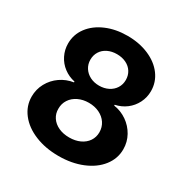

<svg xmlns="http://www.w3.org/2000/svg" viewBox="-166 -856 975 1006"><g transform="rotate(30 321.5 -353.5)"><path d="M44.6 -190.3Q44.6 -234.1 65.1 -271.8Q85.6 -309.4 121 -334Q156.4 -358.6 199.7 -365V-370Q162.8 -377.7 133.4 -399.9Q104 -422 87.4 -455.2Q70.8 -488.4 70.8 -526.5Q70.8 -580.8 103.4 -624.3Q136 -667.8 193.2 -692.3Q250.3 -716.8 321.5 -716.8Q392.7 -716.8 450.1 -692.3Q507.4 -667.8 539.8 -624.3Q572.1 -580.8 572.1 -526.5Q572.1 -488.4 555.3 -455.2Q538.5 -422 509.4 -399.9Q480.3 -377.7 442.8 -370V-365Q486.1 -358.6 521.6 -334Q557.1 -309.4 578 -271.8Q598.9 -234.1 598.9 -190.3Q598.9 -133.6 563.1 -87.9Q527.3 -42.1 464.1 -16.2Q400.9 9.8 321.5 9.8Q242.2 9.8 179 -16.2Q115.8 -42.1 80.2 -87.9Q44.6 -133.6 44.6 -190.3ZM445.8 -204.5Q445.8 -235.3 429.8 -259.7Q413.7 -284.1 385.3 -297.8Q356.8 -311.5 321.5 -311.5Q286.3 -311.5 257.8 -297.8Q229.3 -284.1 213.3 -259.7Q197.3 -235.3 197.7 -204.5Q197.3 -175.2 212.9 -151.8Q228.5 -128.5 256.7 -115.3Q285 -102.2 321.5 -102.2Q358.1 -102.2 386.3 -115.3Q414.6 -128.5 430.2 -151.8Q445.8 -175.2 445.8 -204.5ZM428.7 -511.4Q428.7 -538.8 415.2 -560.4Q401.7 -582 377.1 -593.9Q352.6 -605.8 321.5 -605.8Q290.5 -605.8 265.9 -593.9Q241.4 -582 227.9 -560.4Q214.4 -538.8 214.4 -511.4Q214.4 -484 228.3 -462.2Q242.2 -440.4 266.5 -428Q290.9 -415.6 321.5 -415.6Q352.2 -415.6 376.7 -428Q401.3 -440.4 415 -462.2Q428.7 -484 428.7 -511.4Z"/></g></svg>

Font: WEMIX Pretendard Variable
Style: Regular
Weight: 400
Designer: Base glyphs from Inter by Rasmus Andersson; Hangeul glyphs from Noto Sans CJK(Source Han Sans) by Jang Soo-young and Kan
Foundry: Kil Hyung-jin
Version: Version 1.000;Glyphs 3.2 (3208)